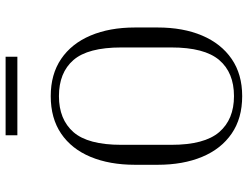

<svg xmlns="http://www.w3.org/2000/svg" viewBox="-122 -774 905 702"><g transform="rotate(-90 331.0 -422.5)"><path d="M582 -382V-299Q582 -206 552.5 -136.5Q523 -67 467 -28.5Q411 10 331 10Q250 10 194 -28.5Q138 -67 109 -136.5Q80 -206 80 -299V-382Q80 -475 109 -544.5Q138 -614 194 -652Q250 -690 331 -690Q411 -690 467 -652Q523 -614 552.5 -544.5Q582 -475 582 -382ZM509 -432Q509 -554 463 -607Q417 -660 331 -660Q246 -660 199.5 -607Q153 -554 153 -432V-249Q153 -128 199.5 -74Q246 -20 331 -20Q417 -20 463 -74Q509 -128 509 -249ZM475 -855V-812H188V-855Z"/></g></svg>

Font: Inria Serif Light
Style: Regular
Weight: 300
Designer: Black Foundry Team
Foundry: Black Foundry
Version: Version 1.000; ttfautohint (v1.8.3)